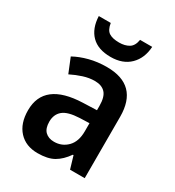

<svg xmlns="http://www.w3.org/2000/svg" viewBox="-184 -867 901 987"><g transform="rotate(30 267.0 -374.0)"><path d="M279 -552Q465 -552 465 -364V0H378L356 -74H352Q322 -31 286 -10.5Q250 10 190 10Q120 10 79 -34.5Q38 -79 38 -157Q38 -323 263 -331L345 -334V-359Q345 -413 323.5 -436Q302 -459 261 -459Q228 -459 193.5 -448Q159 -437 125 -420L90 -506Q128 -527 176 -539.5Q224 -552 279 -552ZM288 -255Q219 -252 190.5 -228Q162 -204 162 -161Q162 -121 181.5 -102Q201 -83 234 -83Q281 -83 313 -115.5Q345 -148 345 -209V-257ZM428 -758Q424 -689 382 -647.5Q340 -606 268 -606Q193 -606 153.5 -646Q114 -686 111 -758H182Q188 -719 209 -705.5Q230 -692 269 -692Q303 -692 326.5 -706Q350 -720 356 -758Z"/></g></svg>

Font: Noto Sans Hebrew SemiCondensed SemiBold
Style: Regular
Weight: 600
Width: 4
Designer: Monotype Design Team
Foundry: Monotype Imaging Inc.
Version: Version 2.004; ttfautohint (v1.8.4.7-5d5b)